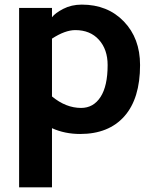

<svg xmlns="http://www.w3.org/2000/svg" viewBox="-20 -804 662 824"><path d="M203.1 0H62V-770H203.1V-730Q216.8 -748 251.7 -766.1Q286.6 -784.2 331.1 -784.2Q441.9 -784.2 511.5 -711.9Q581.1 -639.6 581.1 -524.9Q581.1 -380.9 513.7 -304.9Q446.3 -229 324.2 -229Q257.8 -229 203.1 -253.9ZM441.9 -524.9Q441.9 -591.8 404.5 -633.3Q367.2 -674.8 303.2 -674.8Q259.3 -674.8 203.1 -638.2V-390.1Q262.7 -340.8 328.1 -340.8Q380.9 -340.8 411.4 -387.7Q441.9 -434.6 441.9 -524.9Z"/></svg>

Font: Junction Bold
Style: Bold
Weight: 700
Designer: Caroline Hadilaksono
Foundry: Caroline Hadilaksono
Version: Version 001.001